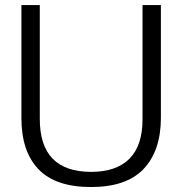

<svg xmlns="http://www.w3.org/2000/svg" viewBox="-20 -731 766 761"><path d="M340.8 10.3Q199.7 10.3 132.3 -60.5Q64.9 -131.3 64.9 -262.2V-710.9H137.7V-259.3Q137.7 -49.8 341.3 -49.8Q440.9 -49.8 492.9 -101.8Q544.9 -153.8 544.9 -258.3V-710.9H617.7V-262.7Q617.2 -132.3 548.3 -60.5Q480.5 10.3 340.8 10.3Z"/></svg>

Font: Ride Light
Style: Regular
Weight: 300
Version: Version 3.000